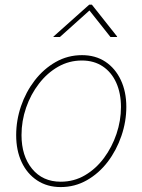

<svg xmlns="http://www.w3.org/2000/svg" viewBox="-20 -775 598 806"><path d="M234.9 10.3Q178.2 10.3 136 -17.6Q93.8 -45.4 70.8 -94.5Q47.9 -143.6 47.9 -207.5Q47.9 -269.5 68.1 -329.1Q88.4 -388.7 125.7 -437.3Q163.1 -485.8 213.6 -514.6Q264.2 -543.5 324.2 -543.5Q380.9 -543.5 422.4 -515.9Q463.9 -488.3 487.1 -439.2Q510.3 -390.1 510.3 -326.2Q510.3 -264.6 489.7 -204.6Q469.2 -144.5 432.4 -95.9Q395.5 -47.4 345 -18.6Q294.4 10.3 234.9 10.3ZM234.9 -12.2Q290.5 -12.2 336.7 -39.3Q382.8 -66.4 416.5 -111.8Q450.2 -157.2 469 -212.9Q487.8 -268.6 487.8 -325.7Q487.8 -383.8 468 -427.7Q448.2 -471.7 411.4 -496.3Q374.5 -521 323.7 -521Q270 -521 224.1 -494.9Q178.2 -468.8 143.6 -423.8Q108.9 -378.9 89.6 -323Q70.3 -267.1 70.3 -208Q70.3 -120.6 114.7 -66.4Q159.2 -12.2 234.9 -12.2ZM231.4 -619.6H204.1L204.6 -621.6L354.5 -755.4H365.7L471.7 -621.6L471.2 -619.6H443.8L355.5 -731Z"/></svg>

Font: Inter 20pt Thin
Style: Italic
Weight: 250
Italic angle: -9.3988°
Version: Version 4.001;git-66647c0bb